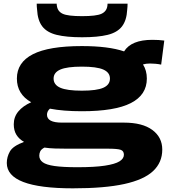

<svg xmlns="http://www.w3.org/2000/svg" viewBox="-20 -806 930 1046"><path d="M377 220Q17 220 17 82Q17 49 34 19Q51 -11 111 -33Q84 -48 69.5 -71.5Q55 -95 55 -129Q55 -169 80 -199Q105 -229 150 -249Q72 -293 72 -378Q72 -466 159 -510.5Q246 -555 426 -555Q571 -555 656 -526Q695 -589 810 -589Q846 -589 875 -585L858 -454Q844 -457 828 -458.5Q812 -460 798 -460Q775 -460 759 -455Q780 -422 780 -378Q780 -289 693 -244.5Q606 -200 426 -200Q324 -200 252 -214Q236 -200 236 -181Q236 -138 317 -138H655Q756 -138 810 -98Q864 -58 864 9Q864 79 814 126Q764 173 657 196.5Q550 220 377 220ZM426 -312Q507 -312 543 -328Q579 -344 579 -378Q579 -411 543 -427Q507 -443 426 -443Q345 -443 308.5 -427Q272 -411 272 -378Q272 -344 308.5 -328Q345 -312 426 -312ZM194 42Q194 64 213 78Q232 92 277.5 98.5Q323 105 402 105Q496 105 551.5 96.5Q607 88 631 73Q655 58 655 37Q655 16 637 10Q619 4 567 4H344Q310 4 279.5 3Q249 2 222 -2Q205 7 199.5 18Q194 29 194 42ZM427 -603Q342 -603 289 -616Q236 -629 210.5 -662Q185 -695 182 -754Q180 -770 180 -786H289Q289 -783 289 -780Q289 -777 290 -774Q294 -744 321.5 -731Q349 -718 427 -718Q505 -718 533 -731Q561 -744 565 -774Q565 -777 565.5 -780Q566 -783 566 -786H675Q675 -770 673 -753Q670 -695 644.5 -662Q619 -629 566 -616Q513 -603 427 -603Z"/></svg>

Font: Georama ExtraExtended
Style: Bold
Weight: 700
Width: 8
Designer: Jean-Baptiste Levee
Foundry: Production Type
Version: Version 1.000